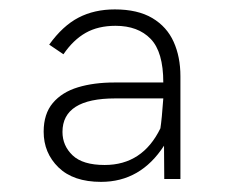

<svg xmlns="http://www.w3.org/2000/svg" viewBox="-20 -724 488 398"><path d="M189.5 -347Q132 -347 101.2 -377Q70.5 -407 70.5 -451Q70.5 -488 89.5 -510.5Q108.5 -533 141.5 -543Q174.5 -553 217 -553H318.5Q318.5 -616.5 292.2 -643.5Q266 -670.5 219.5 -670.5Q183.5 -670.5 157.8 -656Q132 -641.5 111.5 -611.5L82 -631.5Q110 -670.5 142.8 -687.5Q175.5 -704.5 218 -704.5Q265.5 -704.5 295.8 -686.5Q326 -668.5 340 -637.2Q354 -606 354 -566V-353H320.5L320 -422Q271.5 -347 189.5 -347ZM197 -382Q275.5 -382 312.5 -458Q315.5 -477 318.5 -520H219Q109.5 -520 109.5 -450.5Q109.5 -422 130.5 -402Q151.5 -382 197 -382Z"/></svg>

Font: Acari Sans Neue
Style: Regular
Weight: 400
Designer: Alfredo Marco Pradil (font), Cristiano Sobral (main changes)
Foundry: Hanken Design Co. (font), Cristiano Sobral (main changes)
Version: Version 2.459;March 19, 2022;FontCreator 14.0.0.2808 64-bit;